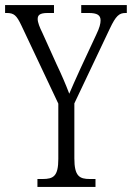

<svg xmlns="http://www.w3.org/2000/svg" viewBox="-25 -734 518 754"><path d="M122 0H350V-31H328C287 -31 267 -42 267 -112V-328L406 -621C430 -672 443 -683 468 -683H473V-714H294V-683H323C356 -683 370 -675 370 -654C370 -641 366 -625 353 -598L291 -465C272 -423 257 -390 247 -366C233 -403 217 -440 197 -482L141 -606C131 -626 123 -646 123 -659C123 -673 129 -683 162 -683H187V-714H-5V-683H1C30 -683 40 -674 59 -634L204 -327V-110C204 -42 185 -31 142 -31H122Z"/></svg>

Font: Noto Serif Georgian ExtraCondensed Light
Style: Regular
Weight: 300
Width: 2
Designer: Monotype Design Team, Akaki Razmadze
Foundry: Google LLC
Version: Version 2.003